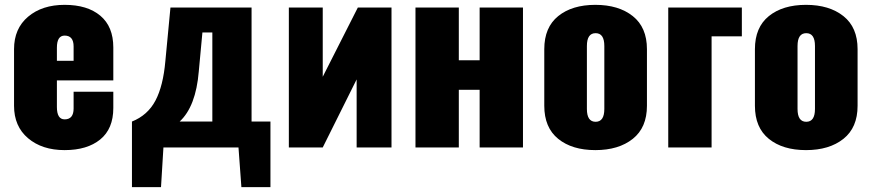

<svg xmlns="http://www.w3.org/2000/svg" viewBox="-20 -609 3600 793"><path d="M38 -172V-406Q38 -491 96 -540Q154 -589 247 -589Q341 -589 394.5 -544Q448 -499 448 -413V-277H215V-167Q215 -116 247 -116Q284 -116 284 -161V-230H448V-163Q448 -77 394 -33Q340 11 247 11Q154 11 96 -38Q38 -87 38 -172ZM215 -358H284V-417Q284 -462 247 -462Q215 -462 215 -412Z M525 164V-107Q590 -133 622 -193.5Q654 -254 663 -357L684 -578H1019V-107H1097V164H977L965 0H655L645 164ZM722 -107H857V-475H816L801 -314Q789 -169 722 -107Z M1173 0V-578H1313V-292L1458 -578H1597V0H1453V-281L1313 0Z M1696 0V-578H1875V-360H1961V-578H2140V0H1961V-238H1875V0Z M2228 -172V-406Q2228 -496 2285.5 -542.5Q2343 -589 2439 -589Q2535 -589 2593.5 -542.5Q2652 -496 2652 -406V-172Q2652 -82 2593.5 -35.5Q2535 11 2439 11Q2343 11 2285.5 -35.5Q2228 -82 2228 -172ZM2476 -159V-419Q2476 -472 2440 -472Q2404 -472 2404 -419V-159Q2404 -106 2440 -106Q2476 -106 2476 -159Z M2740 0V-578H3044V-459H2919V0Z M3098 -172V-406Q3098 -496 3155.5 -542.5Q3213 -589 3309 -589Q3405 -589 3463.5 -542.5Q3522 -496 3522 -406V-172Q3522 -82 3463.5 -35.5Q3405 11 3309 11Q3213 11 3155.5 -35.5Q3098 -82 3098 -172ZM3346 -159V-419Q3346 -472 3310 -472Q3274 -472 3274 -419V-159Q3274 -106 3310 -106Q3346 -106 3346 -159Z"/></svg>

Font: Oswald Heavy
Style: Regular
Weight: 400
Designer: Vernon Adams
Foundry: Vernon Adams
Version: Version 4.101